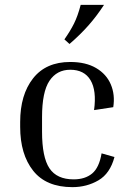

<svg xmlns="http://www.w3.org/2000/svg" viewBox="-20 -760 542 790"><path d="M269 -473Q214 -473 183.5 -427.5Q153 -382 153 -278V-218Q153 -113 183.5 -67.5Q214 -22 283 -22Q330 -22 359 -46Q388 -70 398 -129L451 -114Q433 -46 385 -18Q337 10 278 10Q170 10 116.5 -57.5Q63 -125 63 -238V-258Q63 -370 116 -437.5Q169 -505 269 -505Q333 -505 375.5 -480Q418 -455 436 -412.5Q454 -370 446 -319L367 -307Q378 -387 352.5 -430Q327 -473 269 -473ZM266 -579 245 -598Q269 -632 284.5 -663Q300 -694 312 -740H408Q378 -694 344.5 -656Q311 -618 266 -579Z"/></svg>

Font: Inria Serif
Style: Regular
Weight: 400
Designer: Black Foundry Team
Foundry: Black Foundry
Version: Version 1.000; ttfautohint (v1.8.3)